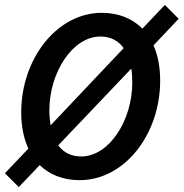

<svg xmlns="http://www.w3.org/2000/svg" viewBox="-28 -718 744 778"><path d="M48 40 133 -49C173 -10 228 12 295 12C477 12 621 -174 621 -391C621 -446 612 -494 594 -534L696 -642L640 -698L549 -602C508 -643 453 -666 384 -666C203 -666 58 -480 58 -263C58 -206 68 -157 87 -116L-8 -16ZM172 -271C172 -423 265 -570 379 -570C420 -570 452 -553 473 -523L177 -210C174 -229 172 -249 172 -271ZM301 -84C260 -84 230 -100 208 -129L504 -440C507 -422 508 -403 508 -383C508 -231 415 -84 301 -84Z"/></svg>

Font: Source Sans Pro Semibold
Style: Italic
Weight: 600
Italic angle: -11°
Designer: Paul D. Hunt
Foundry: Adobe Systems Incorporated
Version: Version 3.006;hotconv 1.0.111;makeotfexe 2.5.65597